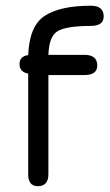

<svg xmlns="http://www.w3.org/2000/svg" viewBox="-20 -641 381 668"><path d="M295.9 -550.8Q212.9 -550.8 181.6 -533.2Q150.4 -515.6 148.4 -450.2H273.4Q318.4 -450.2 318.4 -413.1Q318.4 -379.9 273.4 -379.9H148.4V-35.2Q148.4 6.8 111.3 6.8Q78.1 6.8 78.1 -35.2V-384.8Q47.9 -390.6 47.9 -418Q47.9 -445.3 78.1 -449.2Q82 -550.8 135.7 -585.9Q189.5 -621.1 295.9 -621.1Q340.8 -621.1 340.8 -584Q340.8 -550.8 295.9 -550.8Z"/></svg>

Font: Jura
Style: DemiBold
Weight: 600
Version: Version 2.5